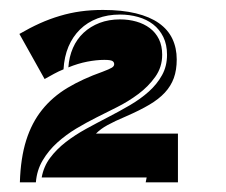

<svg xmlns="http://www.w3.org/2000/svg" viewBox="-20 -716 467 396"><path d="M66 -350Q70 -372.5 83.2 -390.2Q96.5 -408 115.5 -422.8Q134.5 -437.5 157.2 -450Q180 -462.5 203.2 -474.5Q226.5 -486.5 248.2 -499.2Q270 -512 287 -527.2Q304 -542.5 314.2 -561Q324.5 -579.5 324.5 -603Q324.5 -624 316.8 -639.8Q309 -655.5 295.8 -665.8Q282.5 -676 264.8 -681Q247 -686 227.5 -686Q202 -686 181 -678Q160 -670 145 -655.2Q130 -640.5 121.2 -619.8Q112.5 -599 111 -573Q101 -569 91.5 -563.8Q82 -558.5 72 -553L20 -646Q41.5 -658.5 62 -667.8Q82.5 -677 103.5 -683.2Q124.5 -689.5 146.2 -692.5Q168 -695.5 192.5 -695.5Q231.5 -695.5 260.2 -688.5Q289 -681.5 307.8 -668.2Q326.5 -655 335.5 -636Q344.5 -617 344.5 -593.5Q344.5 -571.5 338.5 -555Q332.5 -538.5 320 -525Q307.5 -511.5 288 -500Q268.5 -488.5 241 -476.5Q228 -471 218.5 -466.5Q209 -462 201.8 -458Q194.5 -454 188.8 -449.8Q183 -445.5 178 -440.5H347V-340H280.5L282.5 -350ZM21 -340Q22.5 -390 34 -426.5Q45.5 -463 66.8 -489.5Q88 -516 119.2 -534.8Q150.5 -553.5 191.5 -568Q206 -573.5 210.8 -576.5Q215.5 -579.5 215.5 -583.5Q215.5 -588 211.8 -590.2Q208 -592.5 195 -592.5Q179 -592.5 159.8 -588.8Q140.5 -585 121 -577Q122.5 -599 130.5 -617.2Q138.5 -635.5 152.5 -648.5Q166.5 -661.5 185.5 -668.8Q204.5 -676 227.5 -676Q245.5 -676 261.2 -671.5Q277 -667 289 -658Q301 -649 307.8 -635.2Q314.5 -621.5 314.5 -603Q314.5 -577.5 300.2 -557.5Q286 -537.5 265.2 -522Q244.5 -506.5 221 -494.8Q197.5 -483 179.5 -474Q158.5 -463.5 137.2 -450.8Q116 -438 98 -421.8Q80 -405.5 68 -385.2Q56 -365 54 -340Z"/></svg>

Font: J.M. Nexus Grotesque
Style: Regular
Weight: 900
Designer: deFharo
Foundry: deFharo
Version: Version 3.003